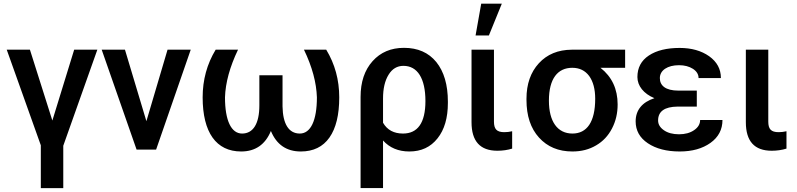

<svg xmlns="http://www.w3.org/2000/svg" viewBox="-20 -791 4213 1015"><path d="M138.2 -528.3H15.6L195.8 -22.9V203.6H314.5V-20.5L494.6 -528.3H372.1L256.8 -153.8Z M640.6 -528.3H517.6L702.1 0H805.2L988.3 -528.3H865.7L753.9 -150.4Z M1120.1 -528.3C1074.2 -452.6 1051.3 -368.7 1051.3 -276.4C1051.3 -91.3 1122.6 9.8 1254.9 9.8C1329.6 9.8 1382.3 -26.4 1412.1 -98.6C1441.9 -26.4 1494.6 9.8 1570.3 9.8C1636.2 9.8 1687 -14.6 1721.7 -64C1756.3 -113.3 1773.4 -184.1 1773.4 -276.4C1773.4 -368.7 1750.5 -452.6 1704.6 -528.3H1586.9C1630.4 -438 1652.8 -354 1655.3 -276.4C1655.3 -153.3 1622.1 -85 1564.9 -85C1506.3 -85 1475.1 -136.2 1473.6 -228.5V-393.1H1351.1V-233.9C1351.1 -137.7 1318.8 -85 1259.8 -85C1202.6 -85 1169.4 -153.3 1169.4 -276.4C1171.9 -353.5 1194.8 -437.5 1238.3 -528.3Z M2115.7 -538.1C2046.9 -538.1 1991.7 -514.6 1949.7 -467.8C1907.2 -420.4 1886.2 -357.4 1886.2 -278.8V203.1H2004.9V-48.3C2039.6 -9.8 2085.9 9.8 2144 9.8C2207 9.8 2256.3 -13.2 2293 -59.6C2329.6 -105.5 2347.7 -168 2347.7 -246.6V-253.9C2347.7 -342.8 2327.1 -412.6 2286.6 -462.9C2245.6 -513.2 2188.5 -538.1 2115.7 -538.1ZM2004.9 -270.5C2004.9 -322.8 2014.6 -364.3 2034.2 -396C2053.2 -427.2 2079.6 -442.9 2112.8 -442.9C2187 -442.9 2229 -376.5 2229 -256.8C2229 -140.1 2187 -85 2110.4 -85C2062 -85 2026.9 -104 2004.9 -142.1Z M2494.1 -603.5H2564.5L2632.8 -771.5H2523.9ZM2472.7 -528.3V-145C2472.7 -44.4 2518.1 5.9 2609.4 5.9C2637.2 5.9 2663.6 2 2687.5 -5.4V-97.2C2673.3 -93.8 2659.7 -92.3 2646 -92.3C2605.5 -92.3 2591.3 -108.9 2591.3 -148.4V-528.3Z M3284.7 -528.3H3002.9C2930.2 -527.8 2872.1 -503.9 2828.6 -456.5C2785.2 -409.2 2763.2 -346.7 2763.2 -269V-263.2C2763.2 -178.7 2785.2 -112.3 2829.6 -63.5C2874 -14.6 2932.6 9.8 3006.3 9.8C3053.7 9.8 3095.2 -1 3131.3 -22.5C3167.5 -43.5 3195.3 -73.2 3215.3 -111.8C3235.4 -150.4 3245.1 -192.4 3245.1 -238.8C3245.1 -320.3 3214.8 -385.3 3154.3 -432.6H3284.7ZM2881.8 -258.8C2881.8 -376 2928.7 -432.6 3005.4 -432.6C3043.5 -432.6 3073.2 -418 3094.7 -389.2C3115.7 -359.9 3126.5 -319.8 3126.5 -269C3126.5 -146 3082.5 -85 3006.3 -85C2926.8 -85 2881.8 -148.9 2881.8 -258.8Z M3340.3 -149.4C3340.3 -101.1 3361.8 -62.5 3404.8 -33.7C3447.8 -4.9 3503.9 9.8 3573.2 9.8C3639.2 9.8 3693.4 -5.4 3735.8 -35.6C3778.3 -65.9 3799.3 -106.4 3799.3 -156.7H3681.2C3681.2 -135.3 3670.4 -117.2 3649.4 -103C3628.4 -88.4 3601.6 -81.1 3569.8 -81.1C3536.6 -81.1 3509.8 -88.4 3489.7 -102.5C3469.2 -116.7 3459 -133.8 3459 -154.3C3459 -202.1 3493.2 -226.6 3561.5 -227.5H3663.6V-312H3566.4C3498 -312 3468.3 -338.9 3468.3 -377.9C3468.3 -398.4 3477.5 -415 3496.1 -427.7C3514.6 -439.9 3539.1 -446.3 3569.8 -446.3C3598.6 -446.3 3623 -439.9 3643.1 -427.2C3663.1 -414.1 3672.9 -397.9 3672.9 -378.4H3791C3791 -425.8 3770.5 -463.9 3729 -493.7C3687.5 -522.9 3635.3 -537.6 3573.2 -537.6C3504.9 -537.6 3450.7 -524.4 3410.2 -497.6C3369.6 -470.7 3349.6 -432.6 3349.6 -383.8C3349.6 -336.9 3382.8 -295.4 3439.5 -272C3375.5 -251 3340.3 -209.5 3340.3 -149.4Z M3922.9 -528.3V-145C3922.9 -44.4 3968.3 5.9 4059.6 5.9C4087.4 5.9 4113.8 2 4137.7 -5.4V-97.2C4123.5 -93.8 4109.9 -92.3 4096.2 -92.3C4055.7 -92.3 4041.5 -108.9 4041.5 -148.4V-528.3Z"/></svg>

Font: Roboto Medium
Style: Regular
Weight: 500
Designer: Google
Version: Version 2.137; 2017